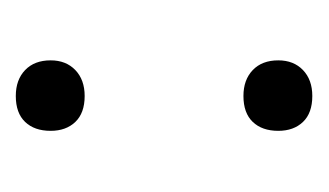

<svg xmlns="http://www.w3.org/2000/svg" viewBox="-104 -290 406 237"><g transform="rotate(90 98.5 -172.0)"><path d="M99 11Q79 11 67 -0.5Q55 -12 55 -32Q55 -51 67 -62.5Q79 -74 99 -74Q120 -74 131 -62.5Q142 -51 142 -32Q142 -12 131 -0.5Q120 11 99 11ZM99 -270Q79 -270 67 -281.5Q55 -293 55 -313Q55 -332 67 -343.5Q79 -355 99 -355Q120 -355 131 -343.5Q142 -332 142 -313Q142 -293 131 -281.5Q120 -270 99 -270Z"/></g></svg>

Font: Cormorant Garamond Light
Style: Regular
Weight: 400
Version: Version 4.001